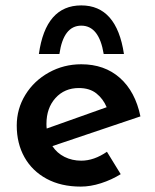

<svg xmlns="http://www.w3.org/2000/svg" viewBox="-20 -680 573 711"><path d="M376 -118 427 -35Q393 -14 354 -1.5Q315 11 279 11Q206 11 152.5 -18Q99 -47 70.5 -98Q42 -149 42 -215Q42 -277 74 -329Q106 -381 161 -411.5Q216 -442 281 -442Q367 -442 424 -391.5Q481 -341 500 -249L174 -139Q191 -113 219 -99Q247 -85 281 -85Q328 -85 376 -118ZM152 -221Q152 -210 153 -204L375 -283Q362 -314 337 -334Q312 -354 272 -354Q219 -354 185.5 -317Q152 -280 152 -221ZM439 -480H364Q347 -585 281 -585Q215 -585 200 -480H124Q149 -660 281 -660Q412 -660 439 -480Z"/></svg>

Font: Josefin Sans SemiBold
Style: Regular
Weight: 600
Designer: Santiago Orozco
Foundry: Typemade
Version: Version 2.000